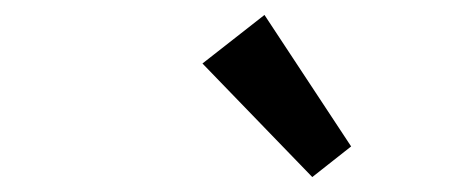

<svg xmlns="http://www.w3.org/2000/svg" viewBox="-20 -779 620 257"><path d="M398 -542 251 -694 334 -759 450 -583Z"/></svg>

Font: Sometype Mono
Style: Bold Italic
Weight: 700
Italic angle: -12°
Monospace: yes
Designer: Ryoichi Tsunekawa
Foundry: Dharma Type
Version: Version 1.000; ttfautohint (v1.8.3)